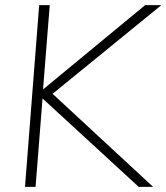

<svg xmlns="http://www.w3.org/2000/svg" viewBox="-20 -725 646 745"><path d="M543 -705H606L184 -361L574 0H518L145 -343L118 0H77L132 -705H173L147 -378Z"/></svg>

Font: Iunito ExtraLight
Style: Italic
Weight: 200
Italic angle: -4.541°
Designer: Vernon Adams
Foundry: Vernon Adams
Version: Version 2.001;November 30, 2019;FontCreator 12.0.0.2547 64-b